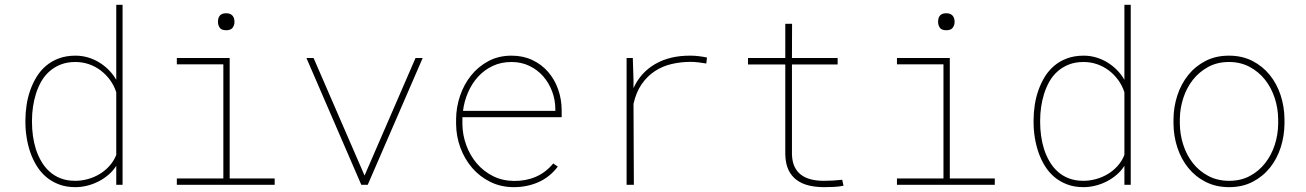

<svg xmlns="http://www.w3.org/2000/svg" viewBox="-20 -770 5441 800"><path d="M85.9 -269.5Q85.9 -300.8 90.8 -332.8Q95.7 -364.7 106.2 -394.5Q116.7 -424.3 133.1 -450.7Q149.4 -477.1 172.4 -496.3Q195.3 -515.6 225.8 -526.9Q256.3 -538.1 294.9 -538.1Q320.8 -538.1 345.5 -531Q370.1 -523.9 392.1 -510.7Q414.1 -497.6 432.6 -479Q451.2 -460.4 464.4 -437.5V-750H490.7V0H464.4V-79.1Q450.7 -57.6 431.4 -41.3Q412.1 -24.9 389.4 -13.4Q366.7 -2 342.3 3.9Q317.9 9.8 293.9 9.8Q255.9 9.8 225.6 -1.7Q195.3 -13.2 172.4 -32.7Q149.4 -52.2 133.1 -78.6Q116.7 -105 106.4 -134.8Q96.2 -164.6 91.1 -196.5Q85.9 -228.5 85.9 -259.3ZM113.3 -259.3Q113.3 -232.4 117.2 -203.9Q121.1 -175.3 129.6 -148.4Q138.2 -121.6 152.1 -97.7Q166 -73.7 185.8 -55.7Q205.6 -37.6 232.2 -27.1Q258.8 -16.6 293.5 -16.6Q319.3 -16.6 345.5 -23.7Q371.6 -30.8 394.5 -44.4Q417.5 -58.1 435.8 -78.4Q454.1 -98.6 464.4 -124.5V-385.7Q455.1 -414.1 438 -437.3Q420.9 -460.4 398.7 -477.1Q376.5 -493.7 349.9 -502.7Q323.2 -511.7 294.4 -511.7Q259.8 -511.7 233.2 -501.2Q206.5 -490.7 186.3 -472.9Q166 -455.1 152.3 -431.2Q138.7 -407.2 130.1 -380.4Q121.6 -353.5 117.4 -325Q113.3 -296.4 113.3 -269.5Z M716.8 -528.3H937V-26.4H1124.5V0H716.8V-26.4H910.6V-502H716.8ZM888.2 -678.7Q888.2 -685.5 889.6 -692.1Q891.1 -698.7 895 -703.9Q898.9 -709 905.5 -711.9Q912.1 -714.8 922.4 -714.8Q932.1 -714.8 938.7 -711.9Q945.3 -709 949.5 -703.9Q953.6 -698.7 955.3 -692.1Q957 -685.5 957 -678.7Q957 -665.5 949.5 -654.8Q941.9 -644 922.4 -644Q902.3 -644 895.3 -654.8Q888.2 -665.5 888.2 -678.7Z M1499 -38.6 1711.4 -528.3H1741.2L1512.2 0H1485.4L1256.8 -528.3H1286.6Z M2121.6 9.8Q2067.4 9.8 2023.2 -12Q1979 -33.7 1947.5 -70.3Q1916 -106.9 1898.4 -154.3Q1880.9 -201.7 1880.4 -252.9V-274.4Q1880.9 -323.7 1897 -371.1Q1913.1 -418.5 1942.9 -455.6Q1972.7 -492.7 2015.1 -515.4Q2057.6 -538.1 2111.3 -538.1Q2159.2 -538.1 2197.8 -520Q2236.3 -502 2263.4 -470.9Q2290.5 -439.9 2305.2 -398.9Q2319.8 -357.9 2320.3 -312.5V-281.7H1906.7V-274.4V-252.9Q1907.2 -207.5 1922.9 -164.8Q1938.5 -122.1 1966.6 -89.1Q1994.6 -56.2 2033.9 -36.4Q2073.2 -16.6 2121.6 -16.1Q2170.9 -15.6 2212.2 -33.2Q2253.4 -50.8 2285.2 -88.9L2304.2 -75.7Q2270.5 -31.7 2223.4 -11Q2176.3 9.8 2121.6 9.8ZM2111.3 -511.7Q2067.4 -511.7 2032.2 -494.9Q1997.1 -478 1971.4 -449.7Q1945.8 -421.4 1929.9 -384.5Q1914.1 -347.7 1909.2 -308.1H2293.9V-314.5Q2293.9 -353.5 2280.5 -389.2Q2267.1 -424.8 2243.2 -452.1Q2219.2 -479.5 2185.5 -495.6Q2151.9 -511.7 2111.3 -511.7Z M2856.9 -538.1Q2874.5 -538.1 2892.1 -535.9Q2909.7 -533.7 2925.8 -530.3L2922.9 -505.4Q2908.7 -507.8 2891.4 -510Q2874 -512.2 2856.9 -512.2Q2816.4 -512.2 2778.1 -503.2Q2739.7 -494.1 2708.3 -473.4Q2676.8 -452.6 2653.6 -419.2Q2630.4 -385.7 2619.6 -337.4L2621.1 0H2590.8V-528.3H2616.7L2619.6 -436.5V-402.8Q2648.9 -467.8 2710 -503.2Q2771 -538.6 2856.9 -538.1Z M3280.3 -670.9 3279.8 -528.3H3470.2V-501.5H3279.8V-126.5Q3280.8 -95.7 3290.8 -75Q3300.8 -54.2 3318.4 -41.3Q3335.9 -28.3 3359.6 -22.5Q3383.3 -16.6 3411.6 -16.6Q3451.2 -16.6 3489.3 -21L3494.6 3.9Q3474.6 7.8 3454.6 8.8Q3434.6 9.8 3414.1 9.8Q3378.9 9.8 3349.6 2.7Q3320.3 -4.4 3298.8 -20.5Q3277.3 -36.6 3265.1 -62.5Q3252.9 -88.4 3252 -126.5V-501.5H3096.7V-528.3H3252V-670.9Z M3717.3 -528.3H3937.5V-26.4H4125V0H3717.3V-26.4H3911.1V-502H3717.3ZM3888.7 -678.7Q3888.7 -685.5 3890.1 -692.1Q3891.6 -698.7 3895.5 -703.9Q3899.4 -709 3906 -711.9Q3912.6 -714.8 3922.9 -714.8Q3932.6 -714.8 3939.2 -711.9Q3945.8 -709 3950 -703.9Q3954.1 -698.7 3955.8 -692.1Q3957.5 -685.5 3957.5 -678.7Q3957.5 -665.5 3950 -654.8Q3942.4 -644 3922.9 -644Q3902.8 -644 3895.8 -654.8Q3888.7 -665.5 3888.7 -678.7Z M4286.6 -269.5Q4286.6 -300.8 4291.5 -332.8Q4296.4 -364.7 4306.9 -394.5Q4317.4 -424.3 4333.7 -450.7Q4350.1 -477.1 4373 -496.3Q4396 -515.6 4426.5 -526.9Q4457 -538.1 4495.6 -538.1Q4521.5 -538.1 4546.1 -531Q4570.8 -523.9 4592.8 -510.7Q4614.7 -497.6 4633.3 -479Q4651.9 -460.4 4665 -437.5V-750H4691.4V0H4665V-79.1Q4651.4 -57.6 4632.1 -41.3Q4612.8 -24.9 4590.1 -13.4Q4567.4 -2 4543 3.9Q4518.6 9.8 4494.6 9.8Q4456.5 9.8 4426.3 -1.7Q4396 -13.2 4373 -32.7Q4350.1 -52.2 4333.7 -78.6Q4317.4 -105 4307.1 -134.8Q4296.9 -164.6 4291.7 -196.5Q4286.6 -228.5 4286.6 -259.3ZM4314 -259.3Q4314 -232.4 4317.9 -203.9Q4321.8 -175.3 4330.3 -148.4Q4338.9 -121.6 4352.8 -97.7Q4366.7 -73.7 4386.5 -55.7Q4406.2 -37.6 4432.9 -27.1Q4459.5 -16.6 4494.1 -16.6Q4520 -16.6 4546.1 -23.7Q4572.3 -30.8 4595.2 -44.4Q4618.2 -58.1 4636.5 -78.4Q4654.8 -98.6 4665 -124.5V-385.7Q4655.8 -414.1 4638.7 -437.3Q4621.6 -460.4 4599.4 -477.1Q4577.1 -493.7 4550.5 -502.7Q4523.9 -511.7 4495.1 -511.7Q4460.4 -511.7 4433.8 -501.2Q4407.2 -490.7 4387 -472.9Q4366.7 -455.1 4353 -431.2Q4339.4 -407.2 4330.8 -380.4Q4322.3 -353.5 4318.1 -325Q4314 -296.4 4314 -269.5Z M4869.6 -274.4Q4870.1 -325.2 4885.7 -372.8Q4901.4 -420.4 4930.7 -457Q4960 -493.7 5002.7 -515.9Q5045.4 -538.1 5100.6 -538.1Q5155.8 -538.1 5198.5 -516.1Q5241.2 -494.1 5270.8 -457.5Q5300.3 -420.9 5315.9 -373.3Q5331.5 -325.7 5332 -274.4V-253.9Q5331.5 -203.1 5316.2 -155.5Q5300.8 -107.9 5271.5 -71.3Q5242.2 -34.7 5199.5 -12.5Q5156.7 9.8 5101.6 9.8Q5046.4 9.8 5003.4 -12.2Q4960.4 -34.2 4930.9 -70.8Q4901.4 -107.4 4885.7 -155Q4870.1 -202.6 4869.6 -253.9ZM4896 -253.9Q4896.5 -209 4910.4 -166.3Q4924.3 -123.5 4950.4 -90.3Q4976.6 -57.1 5014.6 -36.9Q5052.7 -16.6 5101.6 -16.6Q5150.4 -16.6 5188 -36.9Q5225.6 -57.1 5251.7 -90.6Q5277.8 -124 5291.5 -166.5Q5305.2 -209 5305.7 -253.9V-274.4Q5305.2 -318.8 5291.3 -361.6Q5277.3 -404.3 5251.2 -437.5Q5225.1 -470.7 5187 -491.2Q5148.9 -511.7 5100.6 -511.7Q5052.2 -511.7 5014.4 -491.2Q4976.6 -470.7 4950.4 -437.5Q4924.3 -404.3 4910.4 -361.6Q4896.5 -318.8 4896 -274.4Z"/></svg>

Font: TypoPRO Roboto Mono
Style: Regular
Weight: 250
Designer: Google
Version: Version 2.000986; 2015; ttfautohint (v1.3)